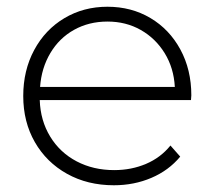

<svg xmlns="http://www.w3.org/2000/svg" viewBox="-20 -546 637 570"><path d="M49 -261Q49 -337 81.5 -397.5Q114 -458 171 -492Q228 -526 299 -526Q370 -526 426.5 -492.5Q483 -459 515.5 -399Q548 -339 548 -263L547 -249H98Q100 -188 129 -140.5Q158 -93 207.5 -67Q257 -41 319 -41Q370 -41 413.5 -59.5Q457 -78 486 -114L515 -81Q481 -40 429.5 -18Q378 4 318 4Q240 4 179 -30Q118 -64 83.5 -124Q49 -184 49 -261ZM499 -288Q496 -344 469 -388Q442 -432 398 -457Q354 -482 299 -482Q244 -482 200 -457.5Q156 -433 129.5 -388.5Q103 -344 99 -288Z"/></svg>

Font: Goldbeck Next Light
Style: Regular
Weight: 300
Designer: Julieta Ulanovsky
Foundry: Julieta Ulanovsky
Version: Version 7.200